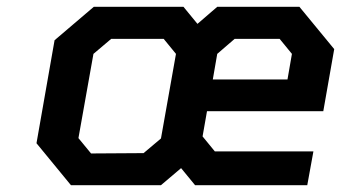

<svg xmlns="http://www.w3.org/2000/svg" viewBox="-20 -543 1000 563"><path d="M452 0H188L87 -123L140 -425L255 -523H518L559 -473L617 -523H858L960 -399L928 -217H587L574 -143L610 -99H899L881 0H552L511 -50ZM247 -93 401 -94 452 -137 496 -385 460 -429H306L254 -385L210 -138ZM604 -310H823L836 -385L800 -429H668L617 -385Z"/></svg>

Font: Tomorrow Medium
Style: Italic
Weight: 500
Italic angle: -10°
Designer: Tony de Marco, Monica Rizzolli
Foundry: Just in Type
Version: Version 2.002